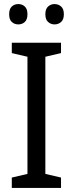

<svg xmlns="http://www.w3.org/2000/svg" viewBox="-20 -975 358 944"><path d="M280 -51H38V-102L115 -120V-696L38 -714V-765H280V-714L203 -696V-120L280 -102ZM25 -905Q25 -931 38 -943Q51 -955 70 -955Q89 -955 102 -943Q115 -931 115 -905Q115 -879 102 -867Q89 -855 70 -855Q51 -855 38 -867Q25 -879 25 -905ZM203 -905Q203 -931 216.5 -943Q230 -955 248 -955Q267 -955 280.5 -943Q294 -931 294 -905Q294 -879 280.5 -867Q267 -855 248 -855Q230 -855 216.5 -867Q203 -879 203 -905Z"/></svg>

Font: Noto Sans Tamil UI SemiCondensed
Style: Regular
Weight: 400
Width: 4
Designer: Jelle Bosma - Monotype Design Team
Foundry: Monotype Imaging Inc.
Version: Version 2.004; ttfautohint (v1.8.4.7-5d5b)